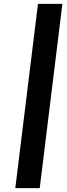

<svg xmlns="http://www.w3.org/2000/svg" viewBox="-20 -734 346 991"><path d="M302 -714 185 237H59L176 -714Z"/></svg>

Font: Josefin Sans
Style: Bold Italic
Weight: 700
Italic angle: -7°
Designer: Santiago Orozco
Foundry: Typemade
Version: Version 2.000